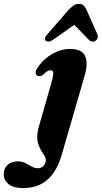

<svg xmlns="http://www.w3.org/2000/svg" viewBox="-142 -738 533 1006"><path d="M299.5 -334.5 179.5 79.5Q155 160.5 106 204Q57 247.5 -21.5 247.5Q-71 247.5 -96.8 227Q-122.5 206.5 -122.5 174Q-122.5 145 -102.5 126.2Q-82.5 107.5 -48 107.5Q-26 107.5 -9 116.5Q8 125.5 23.8 134.5Q39.5 143.5 56.5 143.5Q74 143.5 85.5 131.5Q97 119.5 98 100Q98 90 91.8 79.5Q85.5 69 77 56Q68.5 43 61.5 25.5Q54.5 8 53.2 -15Q52 -38 60 -69L127 -303Q136 -333.5 137 -351.8Q138 -370 122.5 -370Q114.5 -370 105 -364.2Q95.5 -358.5 82 -344.5Q73 -339.5 66 -339Q59 -338.5 54 -341Q45.5 -345.5 44.8 -356.8Q44 -368 53.5 -381Q70.5 -408.5 97.2 -431.2Q124 -454 157 -467.8Q190 -481.5 225 -481.5Q288 -481.5 304.5 -443.2Q321 -405 299.5 -334.5ZM287.3 -636H219.7L325.1 -528Q333.6 -520 343.4 -520Q353.1 -520 360.4 -525.5Q367.2 -531 369.9 -540.2Q372.7 -549.5 367.2 -560.5L311.1 -687Q303.8 -702 295.3 -710Q286.8 -718 272 -718Q256.7 -718 244.6 -710Q232.4 -702 218 -687L107.9 -560.5Q96.9 -549.5 94.7 -540.2Q92.6 -531 96.4 -525.5Q101.5 -520 111.3 -520Q121.1 -520 133.4 -528Z"/></svg>

Font: Fraunces
Style: Bold Italic
Weight: 700
Italic angle: -16°
Version: Version 1.000;[b76b70a41]